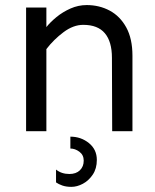

<svg xmlns="http://www.w3.org/2000/svg" viewBox="-20 -518 611 758"><path d="M422.9 0 421.9 -290Q421.9 -353.5 394 -386.7Q366.2 -419.9 308.6 -419.9Q269.5 -419.9 231 -391.1Q192.4 -362.3 163.1 -324.2V-411.1Q178.7 -430.7 203.1 -450.7Q227.5 -470.7 258.3 -484.4Q289.1 -498 322.3 -498Q372.1 -498 413.1 -476.1Q454.1 -454.1 478.5 -409.7Q502.9 -365.2 502.9 -297.9V0ZM83 0V-488.3H163.1V0ZM261.7 219.7Q241.2 219.7 226.1 214.4Q210.9 209 201.2 202.1V151.4Q222.7 168.9 253.9 168.9Q280.3 168.9 295.4 154.3Q310.5 139.6 310.5 116.2Q310.5 93.8 293.5 81.1Q276.4 68.4 257.8 68.4V21.5Q299.8 21.5 331.1 46.9Q362.3 72.3 362.3 113.3Q362.3 147.5 346.2 171.4Q330.1 195.3 307.1 207.5Q284.2 219.7 261.7 219.7Z"/></svg>

Font: Sen
Style: Regular
Weight: 400
Designer: Kosal Sen, Philatype
Foundry: Philatype
Version: Version 2.000;gftools[0.9.31]